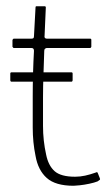

<svg xmlns="http://www.w3.org/2000/svg" viewBox="-20 -596 346 616"><path d="M16 -334Q15 -334 14 -335.5Q13 -337 13 -338V-360Q13 -362 14 -363Q15 -364 16 -364H210Q211 -364 212 -363Q213 -362 213 -360V-338Q213 -337 212 -335.5Q211 -334 210 -334ZM216 0Q158 0 130 -25Q102 -50 94 -96Q85 -139 85 -187Q85 -235 85 -287Q85 -324 86 -360.5Q87 -397 89 -433Q89 -442 81 -442H24Q23 -442 21.5 -444Q20 -446 20 -446V-468Q20 -468 21.5 -470Q23 -472 24 -472H81Q85 -472 87 -473.5Q89 -475 89 -480L94 -572Q94 -576 97 -576H123Q125 -576 126 -575Q127 -574 127 -572L123 -481Q122 -477 124 -474.5Q126 -472 130 -472H269Q271 -472 272 -471Q273 -470 273 -468V-446Q273 -446 272 -444Q271 -442 269 -442H130Q128 -442 125 -440Q122 -438 122 -433Q121 -396 119.5 -358.5Q118 -321 118 -283Q118 -239 118 -192Q118 -145 128 -100Q135 -65 155 -47Q175 -29 221 -29Q237 -29 253 -32.5Q269 -36 286 -42Q290 -44 291.5 -43.5Q293 -43 294 -40L300 -25Q302 -21 300 -19Q298 -17 293 -14Q283 -10 266.5 -6.5Q250 -3 235.5 -1.5Q221 0 216 0Z"/></svg>

Font: Glory Thin
Style: Regular
Weight: 100
Designer: Robert Leuschke
Foundry: Robert Leuschke
Version: Version 1.011